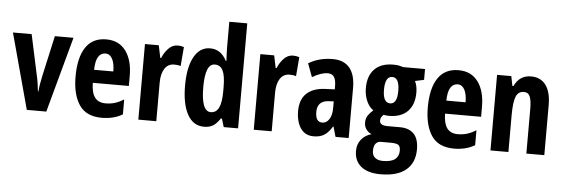

<svg xmlns="http://www.w3.org/2000/svg" viewBox="-58 -952 4066 1384"><g transform="rotate(5 1975.5 -260.0)"><path d="M150.9 0 2.9 -546.9H138.2L200.2 -257.8Q207 -229.5 211.4 -200.7Q215.8 -171.9 219.2 -140.1H223.1Q224.1 -162.6 228.8 -190.2Q233.4 -217.8 240.2 -250L306.2 -546.9H440.9L292 0Z M677.7 -556.2Q770 -556.2 819.3 -489.3Q868.7 -422.4 868.7 -309.1V-235.8H607.9Q608.9 -164.1 634.3 -130.1Q659.7 -96.2 711.9 -96.2Q746.6 -96.2 777.6 -105.2Q808.6 -114.3 843.8 -136.2V-27.8Q779.8 9.8 693.8 9.8Q580.6 9.8 530.3 -65.4Q480 -140.6 480 -270Q480 -408.2 529.8 -482.2Q579.6 -556.2 677.7 -556.2ZM680.7 -454.1Q648.4 -454.1 629.4 -425Q610.4 -396 608.9 -330.1H748Q748 -388.2 730.5 -421.1Q712.9 -454.1 680.7 -454.1Z M1194.8 -557.1Q1215.3 -557.1 1239.7 -549.8L1228 -411.1Q1209.5 -418 1181.6 -418Q1136.2 -418 1112.1 -380.4Q1087.9 -342.8 1087.9 -278.8V0H958V-546.9H1058.1L1076.7 -457H1083Q1098.6 -496.1 1127.4 -526.6Q1156.2 -557.1 1194.8 -557.1Z M1434.1 9.8Q1355 9.8 1313.5 -65.4Q1272 -140.6 1272 -273.9Q1272 -407.7 1313.5 -482.4Q1355 -557.1 1429.7 -557.1Q1507.3 -557.1 1548.8 -477.1H1553.7Q1552.2 -508.8 1551 -531.5Q1549.8 -554.2 1549.8 -569.8V-759.8H1679.7V0H1575.7L1557.6 -60.1H1549.8Q1525.9 -23.4 1499.8 -6.8Q1473.6 9.8 1434.1 9.8ZM1472.7 -99.1Q1511.7 -99.1 1530.8 -137.2Q1549.8 -175.3 1549.8 -256.8V-288.1Q1549.8 -369.1 1531.5 -406.5Q1513.2 -443.8 1472.7 -443.8Q1403.8 -443.8 1403.8 -274.9Q1403.8 -99.1 1472.7 -99.1Z M2029.8 -557.1Q2050.3 -557.1 2074.7 -549.8L2063 -411.1Q2044.4 -418 2016.6 -418Q1971.2 -418 1947 -380.4Q1922.9 -342.8 1922.9 -278.8V0H1793V-546.9H1893.1L1911.6 -457H1918Q1933.6 -496.1 1962.4 -526.6Q1991.2 -557.1 2029.8 -557.1Z M2316.9 -557.1Q2396.5 -557.1 2438.2 -508.1Q2480 -459 2480 -361.8V0H2384.8L2363.8 -73.2H2360.8Q2335.9 -31.2 2305.4 -10.7Q2274.9 9.8 2226.6 9.8Q2181.2 9.8 2153.1 -14.6Q2125 -39.1 2112.3 -78.1Q2099.6 -117.2 2099.6 -161.1Q2099.6 -246.6 2147 -290.5Q2194.3 -334.5 2281.7 -337.9L2349.6 -340.8V-362.8Q2349.6 -407.7 2335.7 -429.9Q2321.8 -452.1 2290 -452.1Q2242.2 -452.1 2177.7 -414.1L2141.6 -511.2Q2217.8 -557.1 2316.9 -557.1ZM2349.6 -253.9 2313 -252Q2231 -247.6 2231 -167Q2231 -94.2 2279.8 -94.2Q2310.5 -94.2 2330.1 -124Q2349.6 -153.8 2349.6 -204.1Z M2731 240.2Q2640.1 240.2 2590.3 200.2Q2540.5 160.2 2540.5 86.9Q2540.5 39.1 2568.1 4.9Q2595.7 -29.3 2641.1 -42Q2618.2 -51.8 2603 -72.5Q2587.9 -93.3 2587.9 -120.6Q2587.9 -151.9 2601.8 -172.4Q2615.7 -192.9 2639.6 -214.4Q2608.9 -234.4 2590.3 -276.9Q2571.8 -319.3 2571.8 -370.1Q2571.8 -458 2618.9 -506.6Q2666 -555.2 2754.4 -555.2Q2781.2 -555.2 2798.6 -551.3Q2815.9 -547.4 2826.7 -543.5H2984.9V-465.3L2920.4 -451.2Q2937.5 -417 2937.5 -369.1Q2937.5 -281.2 2890.1 -232.9Q2842.8 -184.6 2755.9 -184.6Q2729 -184.6 2716.3 -189Q2708.5 -181.6 2701.4 -171.4Q2694.3 -161.1 2694.3 -145.5Q2694.3 -109.9 2751 -109.9H2841.8Q2907.2 -109.9 2942.4 -73.2Q2977.5 -36.6 2977.5 38.6Q2977.5 135.7 2914.8 188Q2852.1 240.2 2731 240.2ZM2755.4 -274.9Q2806.6 -274.9 2806.6 -369.1Q2806.6 -465.8 2754.9 -465.8Q2703.1 -465.8 2703.1 -369.6Q2703.1 -274.9 2755.4 -274.9ZM2740.2 143.1Q2799.3 143.1 2827.1 121.3Q2855 99.6 2855 59.1Q2855 27.3 2840.1 17.3Q2825.2 7.3 2784.7 7.3H2713.4Q2690.4 7.3 2676.3 24.2Q2662.1 41 2662.1 76.7Q2662.1 109.4 2683.1 126.2Q2704.1 143.1 2740.2 143.1Z M3226.6 -556.2Q3318.8 -556.2 3368.2 -489.3Q3417.5 -422.4 3417.5 -309.1V-235.8H3156.7Q3157.7 -164.1 3183.1 -130.1Q3208.5 -96.2 3260.7 -96.2Q3295.4 -96.2 3326.4 -105.2Q3357.4 -114.3 3392.6 -136.2V-27.8Q3328.6 9.8 3242.7 9.8Q3129.4 9.8 3079.1 -65.4Q3028.8 -140.6 3028.8 -270Q3028.8 -408.2 3078.6 -482.2Q3128.4 -556.2 3226.6 -556.2ZM3229.5 -454.1Q3197.3 -454.1 3178.2 -425Q3159.2 -396 3157.7 -330.1H3296.9Q3296.9 -388.2 3279.3 -421.1Q3261.7 -454.1 3229.5 -454.1Z M3751.5 -557.1Q3820.8 -557.1 3858.2 -507.1Q3895.5 -457 3895.5 -361.8V0H3765.6V-324.2Q3765.6 -381.8 3753.9 -411.4Q3742.2 -440.9 3709.5 -440.9Q3668.5 -440.9 3652.1 -400.9Q3635.7 -360.8 3635.7 -263.2V0H3505.9V-546.9H3608.9L3622.6 -477.1H3630.9Q3668 -557.1 3751.5 -557.1Z"/></g></svg>

Font: Open Sans Condensed
Style: Bold
Weight: 700
Width: 3
Designer: Monotype Design Team
Foundry: Monotype Imaging Inc.
Version: Version 3.003; ttfautohint (v1.8.4)